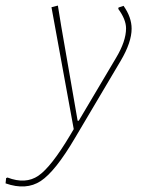

<svg xmlns="http://www.w3.org/2000/svg" viewBox="-130 -476 511 690"><path d="M78 -456 90 -382 149 -42H153L287 -268Q323 -328 323 -374Q323 -406 295 -444L296 -449L314 -455Q343 -414 343 -373Q343 -324 304 -258L140 19Q69 140 16.5 174.5Q-36 209 -110 183L-108 164L-103 162Q-38 187 8 155.5Q54 124 122 10L135 -12L55 -450Z"/></svg>

Font: Alegreya Sans SC Thin
Style: Italic
Weight: 100
Italic angle: -7°
Designer: Juan Pablo del Peral
Foundry: Huerta Tipografica
Version: Version 2.007